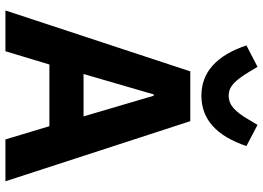

<svg xmlns="http://www.w3.org/2000/svg" viewBox="-154 -838 992 725"><g transform="rotate(90 342.5 -476.0)"><path d="M152 -910 233 -952 252 -920Q276 -880 296 -861.5Q316 -843 342 -843Q368 -843 389 -861.5Q410 -880 433 -920L452 -952L532 -910Q475 -740 342 -740Q209 -740 152 -910ZM20 0 250 -698H438L665 0H507L457 -166H224L174 0ZM260 -295H420L342 -560H337Z"/></g></svg>

Font: Anuphan
Style: Bold
Weight: 700
Designer: Mike Abbink, Paul van der Laan, Pieter van Rosmalen, Mint Tantisuwanna
Foundry: Bold Monday; Cadson Demak
Version: Version 3.002;hotconv 1.0.109;makeotfexe 2.5.65596